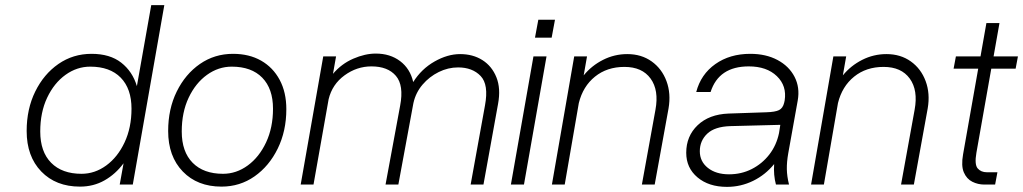

<svg xmlns="http://www.w3.org/2000/svg" viewBox="-20 -720 3991 749"><path d="M621 -700 498 0H447L462 -83Q431 -41 388 -16.5Q345 8 292 8Q198 8 141 -51Q84 -110 84 -209Q84 -295 117.5 -363Q151 -431 208 -470.5Q265 -510 337 -510Q409 -510 453 -475.5Q497 -441 514 -384L570 -700ZM137 -207Q137 -128 179.5 -85Q222 -42 298 -42Q350 -42 394.5 -74.5Q439 -107 466 -164.5Q493 -222 493 -296Q493 -374 451 -417Q409 -460 332 -460Q280 -460 235.5 -428Q191 -396 164 -339Q137 -282 137 -207Z M636 -209Q636 -295 669.5 -363Q703 -431 760 -470.5Q817 -510 889 -510Q952 -510 998.5 -483.5Q1045 -457 1071 -408.5Q1097 -360 1097 -294Q1097 -209 1063.5 -140.5Q1030 -72 973 -32Q916 8 844 8Q750 8 693 -51Q636 -110 636 -209ZM1045 -296Q1045 -374 1003 -417Q961 -460 884 -460Q832 -460 787.5 -428Q743 -396 716 -339Q689 -282 689 -207Q689 -128 731.5 -85Q774 -42 850 -42Q902 -42 946.5 -74.5Q991 -107 1018 -164.5Q1045 -222 1045 -296Z M1241 -500H1291L1279 -432Q1312 -471 1358 -491Q1404 -511 1446 -511Q1502 -511 1541 -481.5Q1580 -452 1592 -400Q1624 -451 1675 -480Q1726 -509 1775 -509Q1825 -509 1862 -485.5Q1899 -462 1916.5 -418.5Q1934 -375 1923 -315L1866 0H1816L1872 -309Q1887 -390 1855 -423.5Q1823 -457 1767 -457Q1728 -457 1691.5 -439Q1655 -421 1628.5 -390Q1602 -359 1593 -319L1592 -314L1534 0H1484L1541 -308Q1556 -387 1524.5 -424Q1493 -461 1429 -461Q1372 -461 1324 -426Q1276 -391 1262 -333L1203 0H1153Z M2080 -643H2145L2132 -573H2067ZM2061 -500H2112L2024 0H1973Z M2220 -500H2270L2257 -426Q2288 -464 2332.5 -486.5Q2377 -509 2427 -509Q2482 -509 2522 -480.5Q2562 -452 2580 -403.5Q2598 -355 2588 -297L2534 0H2484L2537 -292Q2551 -368 2518 -413.5Q2485 -459 2416 -459Q2348 -459 2301 -421Q2254 -383 2238 -318L2183 0H2133Z M3055 -122Q3049 -88 3049.5 -60Q3050 -32 3058 0H3007Q2997 -37 3000 -80Q2966 -38 2918 -14.5Q2870 9 2816 9Q2745 9 2701 -28Q2657 -65 2657 -124Q2657 -189 2701.5 -231.5Q2746 -274 2822 -277L2969 -282Q3004 -283 3019 -290.5Q3034 -298 3039 -319L3041 -328Q3050 -385 3010.5 -423Q2971 -461 2901 -461Q2784 -461 2752 -361H2696Q2714 -430 2770.5 -470Q2827 -510 2907 -510Q2968 -510 3013 -486Q3058 -462 3079.5 -420.5Q3101 -379 3092 -328ZM2710 -130Q2710 -90 2741.5 -65Q2773 -40 2824 -40Q2872 -40 2912.5 -60.5Q2953 -81 2981 -117Q3009 -153 3019 -201L3024 -233L2829 -228Q2768 -226 2739 -198.5Q2710 -171 2710 -130Z M3231 -500H3281L3268 -426Q3299 -464 3343.5 -486.5Q3388 -509 3438 -509Q3493 -509 3533 -480.5Q3573 -452 3591 -403.5Q3609 -355 3599 -297L3545 0H3495L3548 -292Q3562 -368 3529 -413.5Q3496 -459 3427 -459Q3359 -459 3312 -421Q3265 -383 3249 -318L3194 0H3144Z M3871 -48 3862 0H3820Q3795 0 3773 -11Q3751 -22 3740 -47.5Q3729 -73 3737 -118L3796 -452H3700L3709 -500H3805L3828 -630H3879L3856 -500H3951L3942 -452H3847L3789 -124Q3781 -78 3794 -63Q3807 -48 3830 -48Z"/></svg>

Font: Overused Grotesk Light
Style: Italic
Weight: 300
Italic angle: -10°
Version: Version 0.003